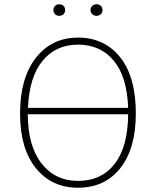

<svg xmlns="http://www.w3.org/2000/svg" viewBox="-20 -869 730 899"><path d="M345 -22Q455 -22 517 -102Q579 -182 580 -334H110Q111 -184 175 -103Q239 -22 345 -22ZM345 -660Q242 -660 179.5 -584.5Q117 -509 111 -364H580Q575 -510 512.5 -585Q450 -660 345 -660ZM345 -693Q469 -693 542.5 -601Q616 -509 616 -338Q616 -174 543.5 -82Q471 10 345 10Q222 10 148 -81.5Q74 -173 74 -337Q74 -505 148.5 -599Q223 -693 345 -693ZM452 -802.5Q444 -795 432 -795Q420 -795 412 -802.5Q404 -810 404 -822Q404 -834 412 -841.5Q420 -849 432 -849Q444 -849 452 -841.5Q460 -834 460 -822Q460 -810 452 -802.5ZM257 -795Q245 -795 237.5 -803Q230 -811 230 -822Q230 -833 237.5 -841Q245 -849 257 -849Q270 -849 277.5 -841.5Q285 -834 285 -822Q285 -810 277.5 -802.5Q270 -795 257 -795Z"/></svg>

Font: FiraSans
Style: Regular
Weight: 200
Designer: Carrois Corporate & Edenspiekermann AG
Foundry: Carrois Corporate GbR & Edenspiekermann AG
Version: Version 3.106;PS 003.106;hotconv 1.0.70;makeotf.lib2.5.58329